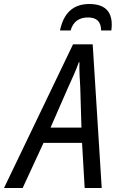

<svg xmlns="http://www.w3.org/2000/svg" viewBox="-81 -937 584 957"><path d="M-61 0H32L136 -225H328L341 0H426L381 -716H283ZM171 -301 258 -500Q274 -534 288 -566.5Q302 -599 312 -627H315Q314 -600 315.5 -566.5Q317 -533 319 -502L325 -301ZM218 -785H271Q289 -850 358 -850Q423 -850 423 -785H474Q476 -803 476 -814Q476 -917 364 -917Q245 -917 218 -785Z"/></svg>

Font: Noto Sans UI SemiCondensed
Style: Italic
Weight: 400
Width: 4
Italic angle: -12°
Designer: Monotype Design Team
Foundry: Monotype Imaging Inc.
Version: Version 1.901